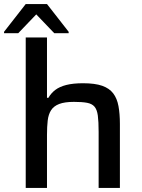

<svg xmlns="http://www.w3.org/2000/svg" viewBox="-40 -928 700 948"><path d="M87 0V-743H192V-445H199Q212 -468 233 -484Q254 -500 287.5 -508.5Q321 -517 370 -517Q429 -517 464.5 -504.5Q500 -492 519 -467Q538 -442 545 -404Q552 -366 552 -316V0H447V-277Q447 -328 443 -357.5Q439 -387 426.5 -401.5Q414 -416 389.5 -420.5Q365 -425 325 -425Q279 -425 252 -414.5Q225 -404 212 -383.5Q199 -363 195.5 -332.5Q192 -302 192 -262V0ZM-20 -764V-771L87 -908H192L299 -771V-764H228L139 -857L50 -764Z"/></svg>

Font: Saira SemiExpanded Medium
Style: Regular
Weight: 500
Width: 6
Designer: Hector Gatti with collaboration of the Omnibus-Type team
Foundry: Omnibus-Type
Version: Version 1.101